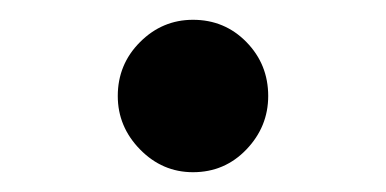

<svg xmlns="http://www.w3.org/2000/svg" viewBox="-20 -179 390 194"><path d="M251 -82Q251 -114 229 -136.5Q207 -159 175 -159Q144 -159 121.5 -136.5Q99 -114 99 -82Q99 -51 121.5 -28Q144 -5 175 -5Q207 -5 229 -28Q251 -51 251 -82Z"/></svg>

Font: UoqMunThenKhung
Style: Regular
Weight: 400
Designer: Font-Kai, 金井和夫, 宇文滿月
Foundry: Kazuo Kanai, Moonlit Owen
Version: Version 1.197